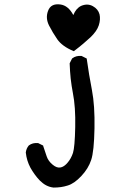

<svg xmlns="http://www.w3.org/2000/svg" viewBox="-20 -723 540 876"><path d="M224.1 132.8Q215.3 131.8 206.8 129.2Q198.2 126.5 190.7 122.6Q183.1 118.7 175.8 113Q168.5 107.4 161.6 100.6Q148.9 87.4 138.2 72.5Q127.4 57.6 118.7 42Q101.6 9.8 97.7 -26.9V-27.3V-27.8Q100.1 -45.4 110.8 -58.6L111.3 -59.1L111.8 -59.6Q128.9 -72.3 152.8 -70.3H153.8L154.8 -69.8L174.3 -60.1L176.8 -59.1L177.2 -56.6L192.9 -9.8Q200.2 12.2 220.7 28.8Q239.7 44.4 255.9 41Q261.2 40 266.6 37.4Q272 34.7 277.3 30.3Q282.7 25.9 288.1 19.5Q304.2 1 313 -25.4Q321.3 -51.8 323.2 -143.1Q325.2 -234.9 312.5 -298.8Q309.6 -314.9 306.9 -331.3Q304.2 -347.7 302.5 -364.5Q300.8 -381.3 299.6 -398.2Q298.3 -415 297.9 -432.6V-434.1L298.3 -435.1L308.1 -454.6L309.1 -456.1L310.1 -457Q327.1 -469.7 351.1 -467.8H352.1L353 -467.3L372.6 -457.5L375.5 -456.1L376 -453.1Q385.7 -382.8 399.4 -312.5Q413.1 -241.7 411.1 -137.2Q409.2 -32.2 396 6.8Q383.3 45.9 351.1 80.1Q318.8 114.7 288.6 123.5Q273.4 128.4 257.6 130.6Q241.7 132.8 224.6 132.8ZM314 -490.7Q289.1 -501 270.8 -514.4Q252.4 -527.8 241.2 -543.9Q219.7 -575.2 203.6 -606.9Q195.3 -623.5 194.1 -640.1Q192.9 -656.7 199.2 -673.3Q211.9 -708.5 255.4 -702.6Q291.5 -697.8 314.5 -654.3Q320.8 -669.9 329.8 -680.4Q338.9 -690.9 350.6 -696.3Q379.4 -708.5 403.8 -694.8Q427.7 -681.6 434.1 -657.7Q439.5 -634.8 430.7 -607.4Q421.9 -580.6 392.6 -552.7Q378.4 -539.6 360.4 -524.2Q342.3 -508.8 319.8 -491.7L317.4 -489.3Z"/></svg>

Font: NaikaiFont
Style: SemiBold
Weight: 600
Version: Version 1.89